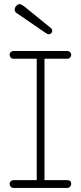

<svg xmlns="http://www.w3.org/2000/svg" viewBox="-20 -920 396 941"><path d="M219 -752Q213 -752 203 -759L60 -857Q52 -863 52 -873Q52 -883 60 -891.5Q68 -900 76 -900Q84 -900 102 -886L230 -782Q236 -777 236 -769Q236 -762 231 -757Q226 -752 219 -752ZM46 1Q38 1 32.5 -5Q27 -11 27 -19Q27 -26 32.5 -31.5Q38 -37 46 -37H160V-632H46Q38 -632 32.5 -638Q27 -644 27 -651Q27 -659 32.5 -664.5Q38 -670 46 -670H310Q318 -670 323.5 -664.5Q329 -659 329 -651Q329 -644 323.5 -638Q318 -632 310 -632H198V-37H310Q329 -37 329 -19Q329 -11 323.5 -5Q318 1 310 1Z"/></svg>

Font: Comic Neue Light
Style: Regular
Weight: 300
Designer: Craig Rozynski
Foundry: Craig Rozynski
Version: Version 2.003